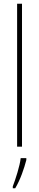

<svg xmlns="http://www.w3.org/2000/svg" viewBox="-20 -780 207 1021"><path d="M97 0V-760H71V0ZM120 71V61H90C86 101 62 175 48 211V221H61C88 176 108 117 120 71Z"/></svg>

Font: Noto Sans Arabic UI XCn Th
Style: Regular
Weight: 100
Width: 2
Designer: Monotype Design Team, Nadine Chahine and Nizar Qandah
Foundry: Monotype Imaging Inc.
Version: Version 2.010